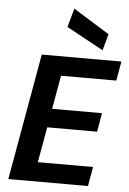

<svg xmlns="http://www.w3.org/2000/svg" viewBox="-63 -1013 714 1059"><g transform="rotate(5 294.5 -484.0)"><path d="M24 0 148 -700H589L570 -593H264L231 -407H507L489 -303H213L178 -107H484L465 0ZM480 -753 276 -864 305 -968 505 -844Z"/></g></svg>

Font: DM Sans 17pt
Style: Bold Italic
Weight: 700
Italic angle: -10°
Version: Version 4.004;gftools[0.9.30]